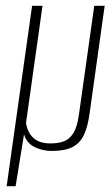

<svg xmlns="http://www.w3.org/2000/svg" viewBox="-20 -515 385 664"><path d="M3 129 91 -495H127L70 -90Q75 -57 95.5 -38Q116 -19 154 -19Q179 -19 199 -25.5Q219 -32 233 -53.5Q247 -75 253 -119L306 -495H342L290 -124Q284 -78 270.5 -49Q257 -20 231 -6.5Q205 7 158 7Q128 7 100.5 -6Q73 -19 63 -50L34 129Z"/></svg>

Font: Alumni Sans Thin ExtraLight
Style: Italic
Weight: 250
Italic angle: -8°
Version: Version 1.016